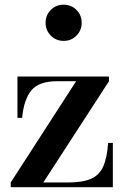

<svg xmlns="http://www.w3.org/2000/svg" viewBox="-20 -778 518 798"><path d="M24.5 0V-19.5L296.5 -440.5H218Q141.5 -440.5 110.2 -402.2Q79 -364 72 -288H52.5V-460H433V-440.5L160 -19.5H261Q323 -19.5 358 -34.8Q393 -50 409 -86Q425 -122 429.5 -184H449V0ZM244.5 -608Q213 -608 191.2 -630Q169.5 -652 169.5 -683.5Q169.5 -715 191.2 -736.8Q213 -758.5 244.5 -758.5Q276 -758.5 297.8 -736.8Q319.5 -715 319.5 -683.5Q319.5 -652 297.8 -630Q276 -608 244.5 -608Z"/></svg>

Font: Bodoni Moda SemiBold
Style: Regular
Weight: 600
Designer: Owen Earl
Foundry: indestructible type
Version: Version 2.005; ttfautohint (v1.8.4.7-5d5b)